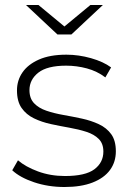

<svg xmlns="http://www.w3.org/2000/svg" viewBox="-20 -745 518 769"><path d="M238 4Q173 4 116.5 -15Q60 -34 29 -63L52 -103Q82 -77 132 -58.5Q182 -40 240 -40Q322 -40 358 -67Q394 -94 394 -138Q394 -170 375.5 -188.5Q357 -207 326 -217Q295 -227 258 -233.5Q221 -240 184 -248Q147 -256 116 -271Q85 -286 66.5 -312.5Q48 -339 48 -383Q48 -423 70 -455Q92 -487 136 -506.5Q180 -526 246 -526Q295 -526 344.5 -512Q394 -498 425 -475L402 -435Q369 -460 328 -471Q287 -482 245 -482Q169 -482 133.5 -454Q98 -426 98 -384Q98 -351 116.5 -331.5Q135 -312 166 -301.5Q197 -291 234 -284.5Q271 -278 308 -270Q345 -262 376 -247.5Q407 -233 425.5 -207.5Q444 -182 444 -139Q444 -96 420.5 -64Q397 -32 351 -14Q305 4 238 4ZM210 -607 84 -725H134L256 -624H220L342 -725H392L266 -607Z"/></svg>

Font: Montserrat Thin Light
Style: Regular
Weight: 300
Version: Version 9.000